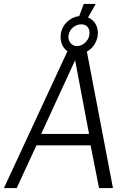

<svg xmlns="http://www.w3.org/2000/svg" viewBox="-22 -959 669 979"><path d="M421 -696C450 -712 471 -741 476 -777C482 -820 461 -856 427 -870L466 -939H405L382 -877C336 -872 294 -834 288 -785C283 -747 297 -715 322 -698L-2 0H63L164 -218H440L483 0H554ZM327 -776C331 -811 362 -835 392 -835C421 -835 438 -814 434 -782C430 -752 402 -724 370 -724C344 -724 324 -748 327 -776ZM188 -276 361 -652 432 -276Z"/></svg>

Font: United Sans ExtraLight
Style: Italic
Weight: 200
Italic angle: -8°
Designer: Pablo Impallari, Rodrigo Fuenzalida (Modified by Dan O. Williams)
Version: Version 1.000;PS 001.000;hotconv 1.0.88;makeotf.lib2.5.64775